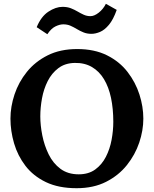

<svg xmlns="http://www.w3.org/2000/svg" viewBox="-20 -974 809 1010"><path d="M383 16Q288 16 221.5 -16Q155 -48 114 -101.5Q73 -155 54 -220Q35 -285 35 -350Q35 -413 56.5 -477.5Q78 -542 121.5 -596Q165 -650 231 -683Q297 -716 386 -716Q477 -716 543 -683Q609 -650 651 -595.5Q693 -541 713.5 -477Q734 -413 734 -350Q734 -288 712.5 -224Q691 -160 647.5 -105.5Q604 -51 538 -17.5Q472 16 383 16ZM394 -57Q446 -57 481 -82.5Q516 -108 537 -149Q558 -190 567 -238.5Q576 -287 576 -333Q576 -402 564 -459Q552 -516 527 -557.5Q502 -599 463.5 -621.5Q425 -644 373 -643Q322 -642 287 -615.5Q252 -589 231 -547.5Q210 -506 201 -457Q192 -408 192 -362Q192 -315 202.5 -262Q213 -209 236 -162Q259 -115 298 -86Q337 -57 394 -57ZM594 -922Q576 -871 553 -843.5Q530 -816 506 -806Q482 -796 461 -796Q438 -796 419.5 -803.5Q401 -811 384.5 -821Q368 -831 351 -838.5Q334 -846 313 -846Q294 -846 271.5 -835Q249 -824 229 -794L173 -831Q196 -887 234.5 -912.5Q273 -938 309 -938Q334 -938 353 -930.5Q372 -923 388 -913.5Q404 -904 420.5 -896.5Q437 -889 456 -889Q476 -889 499.5 -907.5Q523 -926 537 -954Z"/></svg>

Font: Lora
Style: Weight 700
Weight: 700
Designer: Olga Karpushina, Alexei Vanyashin (Cyrillic)
Foundry: Cyreal
Version: Version 3.001